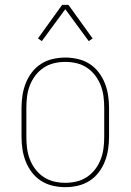

<svg xmlns="http://www.w3.org/2000/svg" viewBox="-20 -766 540 794"><path d="M250 8Q224 8 198 2Q172 -4 150 -18Q128 -32 112 -53Q96 -74 86.5 -98Q77 -122 73 -148Q69 -174 69 -200V-320Q69 -346 73 -372Q77 -398 86.5 -422Q96 -446 112 -467Q128 -488 150 -502Q172 -516 198 -522Q224 -528 250 -528Q276 -528 302 -522Q328 -516 350 -502Q372 -488 388 -467Q404 -446 413.5 -422Q423 -398 427 -372Q431 -346 431 -320V-200Q431 -174 427 -148Q423 -122 413.5 -98Q404 -74 388 -53Q372 -32 350 -18Q328 -4 302 2Q276 8 250 8ZM250 -10Q274 -10 297 -15.5Q320 -21 339.5 -34Q359 -47 373.5 -66Q388 -85 396.5 -107Q405 -129 408 -152.5Q411 -176 411 -200V-320Q411 -344 408 -367.5Q405 -391 396.5 -413Q388 -435 373.5 -454Q359 -473 339.5 -486Q320 -499 297 -504.5Q274 -510 250 -510Q226 -510 203 -504.5Q180 -499 160.5 -486Q141 -473 126.5 -454Q112 -435 103.5 -413Q95 -391 92 -367.5Q89 -344 89 -320V-200Q89 -176 92 -152.5Q95 -129 103.5 -107Q112 -85 126.5 -66Q141 -47 160.5 -34Q180 -21 203 -15.5Q226 -10 250 -10ZM153 -596 137 -607 237 -746H263L363 -607L347 -596L250 -728Z"/></svg>

Font: Iosevka Curly Slab Thin
Style: Regular
Weight: 100
Monospace: yes
Designer: Belleve Invis
Foundry: Belleve Invis
Version: Version 22.1.2; ttfautohint (v1.8.4)